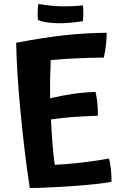

<svg xmlns="http://www.w3.org/2000/svg" viewBox="-20 -899 612 961"><path d="M538 11Q482 22 355 31.5Q228 41 129 42Q102 -135 82.5 -341Q63 -547 61 -685Q204 -712 306.5 -723Q409 -734 514 -735Q514 -706 510.5 -675Q507 -644 500 -611Q428 -610 362 -607Q296 -604 234 -598Q232 -556 231 -508Q230 -460 231 -407Q290 -421 345 -429Q400 -437 458 -439Q464 -414 467 -386Q470 -358 470 -320Q397 -317 342 -313Q287 -309 235 -301Q239 -222 243.5 -170Q248 -118 254 -74Q307 -76 389.5 -85.5Q472 -95 525 -106Q531 -88 535 -52Q539 -16 538 11ZM395 -793Q321 -781 261 -783Q201 -785 170 -799Q168 -815 168.5 -839.5Q169 -864 172 -879Q233 -869 285 -867.5Q337 -866 395 -872Q397 -853 397 -833Q397 -813 395 -793Z"/></svg>

Font: Atma SemiBold
Style: Regular
Weight: 600
Designer: Gregori Vincens, Jeremie Hornus, Riccardo Olocco, Yoann Minet.
Foundry: black foundry
Version: Version 1.102;PS 1.100;hotconv 1.0.86;makeotf.lib2.5.63406